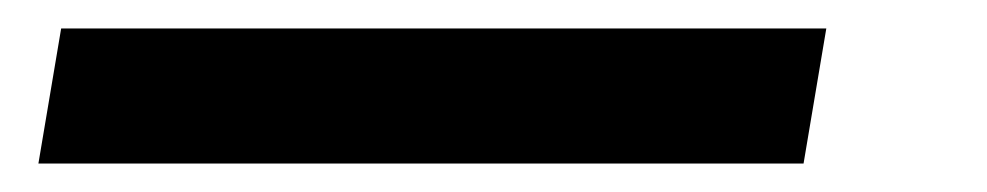

<svg xmlns="http://www.w3.org/2000/svg" viewBox="-20 17 694 135"><path d="M7 132 23 37H561L545 132Z"/></svg>

Font: DM Sans 20pt Medium
Style: Italic
Weight: 500
Italic angle: -10°
Version: Version 4.004;gftools[0.9.30]